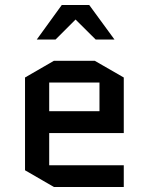

<svg xmlns="http://www.w3.org/2000/svg" viewBox="-20 -748 595 768"><path d="M475.1 -86.9V0H195.8L80.1 -66.9V-438L195.8 -504.9H358.9L475.1 -438V-215.8H176.8V-86.9ZM176.8 -418V-303.2H377.9V-418ZM227.1 -728H336.9L438 -589.8H362.8L282.2 -669.9L202.1 -589.8H127Z"/></svg>

Font: Quantico
Style: Regular
Weight: 400
Designer: Matt Desmond
Foundry: MADtype
Version: Version 2.002